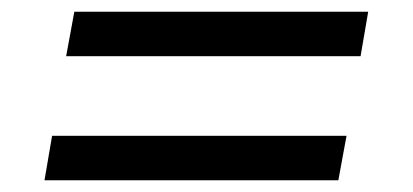

<svg xmlns="http://www.w3.org/2000/svg" viewBox="-20 -422 706 328"><path d="M93 -326 107 -402H609L596 -326ZM56 -114 69 -190H572L558 -114Z"/></svg>

Font: Archivo SemiExpanded
Style: Italic
Weight: 400
Width: 6
Italic angle: -10°
Designer: Hector Gatti
Foundry: Omnibus-Type
Version: Version 2.001